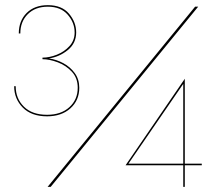

<svg xmlns="http://www.w3.org/2000/svg" viewBox="-20 -726 860 746"><path d="M163 -274Q102 -274 68.5 -308Q35 -342 35 -391H41Q41 -343 73 -311.5Q105 -280 163 -280Q217 -280 249.5 -309.5Q282 -339 282 -385Q282 -423 259 -447.5Q236 -472 204 -484Q172 -496 145 -496V-502Q172 -502 201 -513.5Q230 -525 250 -547Q270 -569 270 -600Q270 -638 243 -669Q216 -700 166 -700Q117 -700 88 -671Q59 -642 59 -596H53Q53 -645 83.5 -675.5Q114 -706 166 -706Q220 -706 248 -673Q276 -640 276 -600Q276 -558 243.5 -531.5Q211 -505 170 -499Q199 -495 226 -480.5Q253 -466 270.5 -442Q288 -418 288 -385Q288 -336 253.5 -305Q219 -274 163 -274ZM738 -700H750L177 0H165ZM692 0V-84H468L698 -420V-90H764V-84H698V0ZM692 -400 479 -90H692Z"/></svg>

Font: Jost* Hairline
Style: Regular
Weight: 100
Version: Version 3.7